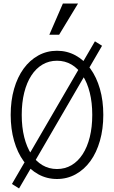

<svg xmlns="http://www.w3.org/2000/svg" viewBox="-20 -995 640 1078"><path d="M300 10Q357 10 405 -16.5Q453 -43 487.5 -90.5Q522 -138 541 -204.5Q560 -271 560 -350Q560 -430 541 -496Q522 -562 487.5 -609.5Q453 -657 405 -683.5Q357 -710 300 -710Q243 -710 195 -683.5Q147 -657 112.5 -609.5Q78 -562 59 -496Q40 -430 40 -350Q40 -271 59 -204.5Q78 -138 112.5 -90.5Q147 -43 195 -16.5Q243 10 300 10ZM300 -46Q255 -46 218.5 -67.5Q182 -89 156 -129Q130 -169 116 -225Q102 -281 102 -350Q102 -419 116 -475Q130 -531 156 -571Q182 -611 218.5 -632.5Q255 -654 300 -654Q345 -654 381.5 -632.5Q418 -611 444 -571Q470 -531 484 -475Q498 -419 498 -350Q498 -281 484 -225Q470 -169 444 -129Q418 -89 381.5 -67.5Q345 -46 300 -46ZM47 38 87 63 171 -81 553 -738 513 -763ZM418 -975H333L257 -800H312Z"/></svg>

Font: CommitMonoV143 ExtLt
Style: Regular
Weight: 200
Monospace: yes
Designer: Eigil Nikolajsen
Foundry: Eigil Nikolajsen
Version: Version 1.143